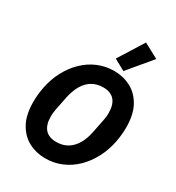

<svg xmlns="http://www.w3.org/2000/svg" viewBox="-228 -1110 1150 1257"><g transform="rotate(30 347.5 -481.5)"><path d="M308 12Q241 12 184 -17.5Q127 -47 92 -109.5Q57 -172 57 -271Q57 -300 60 -327.5Q63 -355 68 -382Q82 -453 113.5 -512.5Q145 -572 190.5 -616.5Q236 -661 293.5 -685.5Q351 -710 417 -710Q484 -710 541 -680.5Q598 -651 633 -588.5Q668 -526 668 -427Q668 -399 665 -371Q662 -343 657 -316Q643 -246 611.5 -186Q580 -126 534.5 -81.5Q489 -37 431.5 -12.5Q374 12 308 12ZM318 -117Q365 -117 400.5 -138Q436 -159 460 -199Q484 -239 495 -296L516 -401Q519 -416 520 -429.5Q521 -443 521 -453Q521 -516 492.5 -548.5Q464 -581 407 -581Q361 -581 325 -560Q289 -539 265.5 -499Q242 -459 230 -402L209 -297Q206 -282 205 -269Q204 -256 204 -245Q204 -182 232.5 -149.5Q261 -117 318 -117ZM614 -915 467 -739 383 -785 502 -975Z"/></g></svg>

Font: IBM Plex Sans
Style: Bold Italic
Weight: 700
Italic angle: -11.31°
Designer: Mike Abbink, Paul van der Laan, Pieter van Rosmalen
Foundry: Bold Monday
Version: Version 3.201